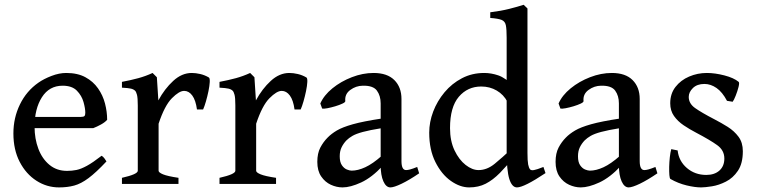

<svg xmlns="http://www.w3.org/2000/svg" viewBox="-20 -777 3200 811"><path d="M432.6 -271Q423.8 -260.7 406.7 -251.2Q389.6 -241.7 374 -235.8H88.9L89.8 -283.2H321.8Q333 -283.2 336.7 -286.9Q340.3 -290.5 340.3 -300.8Q340.3 -318.8 332.8 -345.9Q325.2 -373 304.7 -394Q284.2 -415 244.6 -415Q188 -415 157 -366.2Q126 -317.4 126 -241.7Q126 -190.9 142.1 -148.4Q158.2 -106 189 -80.6Q219.7 -55.2 263.2 -55.2Q283.7 -55.2 303 -59.1Q322.3 -63 347.2 -76.7Q372.1 -90.3 409.2 -119.1Q415.5 -115.7 421.6 -107.4Q427.7 -99.1 429.7 -95.2Q385.7 -48.3 354 -24.7Q322.3 -1 293.5 6.8Q264.6 14.6 229.5 14.6Q177.7 14.6 133.8 -13.7Q89.8 -42 63.2 -93.3Q36.6 -144.5 36.6 -213.4Q36.6 -279.3 64.2 -335.9Q91.8 -392.6 142.1 -427.7Q165 -443.8 197.5 -456.3Q230 -468.8 259.8 -468.8Q307.6 -468.8 340.6 -450.9Q373.5 -433.1 394 -403.8Q414.6 -374.5 423.6 -339.6Q432.6 -304.7 432.6 -271Z M862.3 -449.7Q866.7 -446.8 866 -430.7Q865.2 -414.6 860.6 -392.3Q856 -370.1 849.9 -348.9Q843.8 -327.6 837.9 -314.5H812Q806.6 -354 792.2 -373.5Q777.8 -393.1 757.8 -393.1Q736.8 -393.1 706.1 -362.1Q675.3 -331.1 649.9 -254.4V-55.7Q649.9 -48.3 668.9 -40.5Q688 -32.7 733.9 -25.9V0H495.1V-25.9Q562 -41 562 -55.7V-331.5Q562 -363.8 558.6 -376.5Q555.2 -389.2 550.8 -393.6Q544.4 -399.9 533.2 -402.6Q522 -405.3 495.1 -406.7V-431.2Q533.7 -438.5 564.2 -446.8Q594.7 -455.1 624.5 -468.8L642.6 -450.7L648.9 -353Q675.3 -401.9 711.7 -435.3Q748 -468.8 790 -468.8Q806.6 -468.8 825.7 -464.4Q844.7 -460 862.3 -449.7Z M1274.4 -449.7Q1278.8 -446.8 1278.1 -430.7Q1277.3 -414.6 1272.7 -392.3Q1268.1 -370.1 1262 -348.9Q1255.9 -327.6 1250 -314.5H1224.1Q1218.8 -354 1204.3 -373.5Q1189.9 -393.1 1169.9 -393.1Q1148.9 -393.1 1118.2 -362.1Q1087.4 -331.1 1062 -254.4V-55.7Q1062 -48.3 1081.1 -40.5Q1100.1 -32.7 1146 -25.9V0H907.2V-25.9Q974.1 -41 974.1 -55.7V-331.5Q974.1 -363.8 970.7 -376.5Q967.3 -389.2 962.9 -393.6Q956.5 -399.9 945.3 -402.6Q934.1 -405.3 907.2 -406.7V-431.2Q945.8 -438.5 976.3 -446.8Q1006.8 -455.1 1036.6 -468.8L1054.7 -450.7L1061 -353Q1087.4 -401.9 1123.8 -435.3Q1160.2 -468.8 1202.1 -468.8Q1218.8 -468.8 1237.8 -464.4Q1256.8 -460 1274.4 -449.7Z M1750.5 -44.9Q1709 -16.6 1676.5 -1Q1644 14.6 1628.9 14.6Q1610.8 14.6 1599.4 -11Q1587.9 -36.6 1587.9 -80.1V-340.3Q1587.9 -372.6 1572 -394.3Q1556.2 -416 1512.2 -415Q1483.4 -414.6 1459.5 -397Q1435.5 -379.4 1438.5 -350.1Q1439 -345.2 1426.5 -339.4Q1414.1 -333.5 1396.2 -328.1Q1378.4 -322.8 1362.5 -319.8Q1346.7 -316.9 1340.8 -318.4L1333 -339.8Q1348.1 -374.5 1384 -403.8Q1419.9 -433.1 1466.1 -450.9Q1512.2 -468.8 1558.1 -468.8Q1615.7 -468.8 1645.8 -438.7Q1675.8 -408.7 1675.8 -358.9V-96.7Q1675.8 -58.6 1695.3 -58.6Q1702.1 -58.6 1712.4 -61.3Q1722.7 -64 1742.2 -71.8ZM1592.8 -235.8Q1541.5 -227.5 1512.7 -219.7Q1483.9 -211.9 1468.8 -203.1Q1453.6 -194.3 1443.4 -184.1Q1430.7 -170.9 1422.9 -154.8Q1415 -138.7 1415 -116.7Q1415 -92.3 1424.1 -79.1Q1433.1 -65.9 1445.1 -61Q1457 -56.2 1465.3 -56.2Q1491.7 -56.2 1522.9 -70.6Q1554.2 -85 1592.8 -119.1L1596.7 -76.7Q1550.8 -27.3 1505.4 -6.3Q1460 14.6 1426.8 14.6Q1401.9 14.6 1377.4 3.4Q1353 -7.8 1336.7 -31.7Q1320.3 -55.7 1320.3 -93.3Q1320.3 -129.4 1333 -153.6Q1345.7 -177.7 1363.8 -195.8Q1379.4 -211.9 1402.8 -225.8Q1426.3 -239.7 1470.5 -252.2Q1514.6 -264.6 1592.8 -276.4Z M2284.2 -45.9Q2193.4 14.6 2163.6 14.6Q2142.6 14.6 2131.3 -21Q2120.1 -56.6 2120.1 -137.7V-617.2Q2120.1 -653.3 2116.7 -670.2Q2113.3 -687 2098.9 -692.9Q2084.5 -698.7 2050.8 -701.2V-725.1Q2095.2 -730.5 2130.9 -739.5Q2166.5 -748.5 2191.9 -756.8L2208 -741.2V-131.3Q2208 -97.2 2210.9 -82.3Q2213.9 -67.4 2219.2 -61.5Q2223.6 -56.6 2235.4 -58.6Q2247.1 -60.5 2275.4 -71.8ZM2156.2 -119.6Q2121.1 -76.7 2091.6 -46.6Q2062 -16.6 2031.5 -1Q2001 14.6 1961.9 14.6Q1923.3 14.6 1884.3 -12.9Q1845.2 -40.5 1819.1 -92.5Q1793 -144.5 1793 -216.8Q1793 -261.2 1809.8 -305.7Q1826.7 -350.1 1857.7 -387.2Q1888.7 -424.3 1931.2 -446.5Q1973.6 -468.8 2025.4 -468.8Q2054.7 -468.8 2084.5 -458.7Q2114.3 -448.7 2152.3 -411.6Q2152.3 -382.3 2145.8 -369.1Q2139.2 -356 2123.5 -346.7Q2107.4 -377.4 2078.1 -394.5Q2048.8 -411.6 2012.7 -411.6Q1955.1 -411.6 1918 -368.2Q1880.9 -324.7 1880.9 -235.8Q1880.9 -181.6 1899.9 -141.8Q1918.9 -102.1 1946.8 -80.3Q1974.6 -58.6 2001.5 -58.6Q2037.1 -58.6 2069.8 -85.4Q2102.5 -112.3 2137.2 -145Q2143.1 -142.1 2148.7 -132.8Q2154.3 -123.5 2156.2 -119.6Z M2756.8 -44.9Q2715.3 -16.6 2682.9 -1Q2650.4 14.6 2635.3 14.6Q2617.2 14.6 2605.7 -11Q2594.2 -36.6 2594.2 -80.1V-340.3Q2594.2 -372.6 2578.4 -394.3Q2562.5 -416 2518.6 -415Q2489.7 -414.6 2465.8 -397Q2441.9 -379.4 2444.8 -350.1Q2445.3 -345.2 2432.9 -339.4Q2420.4 -333.5 2402.6 -328.1Q2384.8 -322.8 2368.9 -319.8Q2353 -316.9 2347.2 -318.4L2339.4 -339.8Q2354.5 -374.5 2390.4 -403.8Q2426.3 -433.1 2472.4 -450.9Q2518.6 -468.8 2564.5 -468.8Q2622.1 -468.8 2652.1 -438.7Q2682.1 -408.7 2682.1 -358.9V-96.7Q2682.1 -58.6 2701.7 -58.6Q2708.5 -58.6 2718.8 -61.3Q2729 -64 2748.5 -71.8ZM2599.1 -235.8Q2547.9 -227.5 2519 -219.7Q2490.2 -211.9 2475.1 -203.1Q2460 -194.3 2449.7 -184.1Q2437 -170.9 2429.2 -154.8Q2421.4 -138.7 2421.4 -116.7Q2421.4 -92.3 2430.4 -79.1Q2439.5 -65.9 2451.4 -61Q2463.4 -56.2 2471.7 -56.2Q2498 -56.2 2529.3 -70.6Q2560.5 -85 2599.1 -119.1L2603 -76.7Q2557.1 -27.3 2511.7 -6.3Q2466.3 14.6 2433.1 14.6Q2408.2 14.6 2383.8 3.4Q2359.4 -7.8 2343 -31.7Q2326.7 -55.7 2326.7 -93.3Q2326.7 -129.4 2339.4 -153.6Q2352.1 -177.7 2370.1 -195.8Q2385.7 -211.9 2409.2 -225.8Q2432.6 -239.7 2476.8 -252.2Q2521 -264.6 2599.1 -276.4Z M3117.7 -138.2Q3117.7 -86.4 3096.9 -55.7Q3076.2 -24.9 3046.1 -9.8Q3016.1 5.4 2987.1 10Q2958 14.6 2941.4 14.6Q2915.5 14.6 2880.1 6.1Q2844.7 -2.4 2812 -21Q2808.6 -22.9 2807.4 -37.4Q2806.2 -51.8 2806.6 -72.3Q2807.1 -92.8 2809.3 -113Q2811.5 -133.3 2815.4 -147L2842.3 -141.6Q2847.2 -96.7 2881.3 -67.4Q2915.5 -38.1 2963.4 -38.1Q2998 -38.1 3018.8 -56.6Q3039.6 -75.2 3039.6 -107.4Q3039.6 -142.1 3009.5 -163.8Q2979.5 -185.5 2919.9 -216.8Q2892.6 -231 2867.7 -247.8Q2842.8 -264.6 2826.9 -287.1Q2811 -309.6 2811 -340.8Q2811 -381.3 2833.3 -409.9Q2855.5 -438.5 2890.9 -453.6Q2926.3 -468.8 2965.8 -468.8Q3000 -468.8 3039.8 -458.5Q3079.6 -448.2 3100.1 -431.2Q3104 -427.7 3099.6 -409.9Q3095.2 -392.1 3087.6 -373Q3080.1 -354 3074.7 -347.2L3050.8 -351.1Q3031.2 -388.2 3006.6 -405.3Q2981.9 -422.4 2955.6 -422.4Q2924.3 -422.4 2906.7 -405Q2889.2 -387.7 2889.2 -367.7Q2889.2 -339.8 2915.8 -320.8Q2942.4 -301.8 2998 -272.9Q3026.4 -258.3 3054 -241Q3081.5 -223.6 3099.6 -199.2Q3117.7 -174.8 3117.7 -138.2Z"/></svg>

Font: Gentium Book Plus
Style: Regular
Weight: 400
Designer: Victor Gaultney, Annie Olsen, Iska Routamaa, Becca Hirsbrunner
Foundry: SIL International
Version: Version 6.101